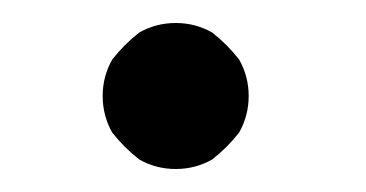

<svg xmlns="http://www.w3.org/2000/svg" viewBox="-20 -147 318 167"><path d="M77.6 -95.2Q87.9 -108.4 101.1 -118.7Q115.7 -127 132.8 -127Q149.9 -127 164.6 -118.7Q177.7 -108.4 188 -95.2Q196.3 -80.6 196.3 -63.5Q196.3 -46.4 188 -31.7Q177.7 -18.6 164.6 -8.3Q149.9 0 132.8 0Q115.7 0 101.1 -8.3Q87.9 -18.6 77.6 -31.7Q69.3 -46.4 69.3 -63.5Q69.3 -80.6 77.6 -95.2Z"/></svg>

Font: Masterpiece Uni Round
Style: Regular
Weight: 400
Designer: Co Toe
Foundry: Masterpiece
Version: Version 0.1